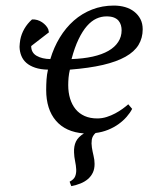

<svg xmlns="http://www.w3.org/2000/svg" viewBox="-20 -460 586 676"><path d="M445.3 -76.7Q438 -62.5 425.8 -48.6Q413.6 -34.7 397.2 -22.9Q380.9 -11.2 360.4 -2.9Q339.8 5.4 316.4 8.3Q305.2 18.6 303.2 31.7Q301.3 44.9 303.5 59.1Q305.7 73.2 309.3 88.1Q313 103 313 117.2Q313 134.8 306.9 147.7Q300.8 160.6 289.8 170.2Q278.8 179.7 263.9 185.8Q249 191.9 231 195.3L225.1 179.7Q240.2 171.9 244.6 160.9Q249 149.9 248.3 136.2Q247.6 122.6 244.4 107.4Q241.2 92.3 240.7 76.7Q239.7 54.7 247.3 38.6Q254.9 22.5 275.4 9.8Q210.9 4.9 176.8 -35.2Q142.6 -75.2 142.6 -143.6Q142.6 -161.6 143.8 -179.9Q145 -198.2 148.9 -214.8Q122.6 -215.3 103.8 -221.7Q85 -228 73 -238.5Q61 -249 55.2 -263.4Q49.3 -277.8 48.8 -294.9Q48.8 -300.8 49.6 -306.9Q50.3 -313 51.3 -319.8Q55.2 -340.3 65.9 -358.9Q76.7 -377.4 92.8 -391.6Q102.5 -392.1 111.6 -389.4Q120.6 -386.7 128.2 -381.6Q135.7 -376.5 141.4 -370.1Q147 -363.8 149.9 -356.9L152.3 -346.2L89.8 -297.9Q89.8 -274.4 109.1 -263.4Q128.4 -252.4 157.2 -252Q169.4 -293 190.4 -327.6Q211.4 -362.3 240 -387.5Q268.6 -412.6 304.2 -426.5Q339.8 -440.4 380.9 -440.4Q401.9 -440.4 420.4 -435.1Q439 -429.7 452.6 -418.9Q466.3 -408.2 474.4 -392.8Q482.4 -377.4 482.4 -356.9Q482.4 -326.2 467.8 -302Q453.1 -277.8 421.9 -260.3Q390.6 -242.7 342.3 -231.4Q293.9 -220.2 226.1 -214.8Q222.7 -200.7 221.4 -186.8Q220.2 -172.9 220.2 -160.2Q220.2 -134.3 226.8 -112.8Q233.4 -91.3 246.1 -75.7Q258.8 -60.1 278.1 -51.5Q297.4 -43 322.3 -43Q339.4 -43 355.5 -48.1Q371.6 -53.2 385.7 -60.8Q399.9 -68.4 411.6 -76.9Q423.3 -85.4 431.6 -92.8ZM355 -402.3Q336.4 -402.3 319.1 -394.3Q301.8 -386.2 286.1 -368.4Q270.5 -350.6 256.6 -321.8Q242.7 -293 231.9 -252Q273.4 -253.4 306.4 -260.7Q339.4 -268.1 361.8 -281Q384.3 -293.9 396.2 -312.3Q408.2 -330.6 408.2 -353.5Q408.2 -362.3 405.8 -371.1Q403.3 -379.9 397.5 -387Q391.6 -394 381.3 -398.2Q371.1 -402.3 355 -402.3Z"/></svg>

Font: PT Astra Serif
Style: Italic
Weight: 400
Italic angle: -16°
Designer: A.Korolkova, I. Chaeva
Foundry: ParaType Ltd
Version: Version 1.001